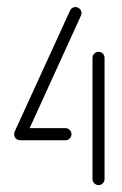

<svg xmlns="http://www.w3.org/2000/svg" viewBox="-20 -539 356 559"><path d="M188.1 -148.1Q188.1 -141.1 183.1 -135.9Q178.1 -130.7 170.7 -130.7H42.6Q35.2 -130.7 30 -135.7Q24.8 -140.7 24.8 -148.1Q24.8 -155.6 30 -160.7Q35.2 -165.9 42.6 -165.9H170.7Q177.8 -165.9 183 -160.7Q188.1 -155.6 188.1 -148.1ZM267 -388.1Q274.1 -388.1 279.3 -383Q284.4 -377.8 284.4 -370.4V-17.8Q284.4 -10.4 279.3 -5.2Q274.1 0 267 0Q260 0 254.6 -5.4Q249.3 -10.7 249.3 -17.8V-370.4Q249.3 -377.8 254.6 -383Q260 -388.1 267 -388.1ZM38.9 -130.7Q31.5 -130.7 26.3 -135.7Q21.1 -140.7 21.1 -148.1Q21.1 -150.4 22.6 -155.6L184.1 -508.5Q185.9 -513 190.2 -515.7Q194.4 -518.5 199.6 -518.5Q206.7 -518.5 212 -513.3Q217.4 -508.1 217.4 -501.1Q217.4 -497 215.6 -493.3L54.8 -140.7Q52.6 -136.3 48.3 -133.5Q44.1 -130.7 38.9 -130.7Z"/></svg>

Font: 26F Galaxy Hebrew Light
Style: Regular
Weight: 300
Designer: C₂₉H₂₅N₃O₅
Version: Version 1.000